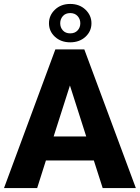

<svg xmlns="http://www.w3.org/2000/svg" viewBox="-20 -964 716 984"><path d="M506.3 0 460.9 -141.6H215.3L170.4 0H0.5L263.7 -710.9H412.1L676.3 0ZM254.9 -264.6H421.9L338.4 -525.9ZM231 -844.7Q231 -885.3 261.7 -914.6Q292.5 -943.8 339.8 -943.8Q387.2 -943.8 418 -914.6Q448.7 -885.3 448.7 -844.7Q448.7 -803.7 418 -775.4Q387.2 -747.1 339.8 -747.1Q292.5 -747.1 261.7 -775.4Q231 -803.7 231 -844.7ZM288.6 -844.7Q288.6 -823.2 302.2 -808.1Q315.9 -793 339.8 -793Q363.8 -793 377.7 -808.1Q391.6 -823.2 391.6 -844.7Q391.6 -866.2 377.7 -881.6Q363.8 -897 339.8 -897Q315.9 -897 302.2 -881.6Q288.6 -866.2 288.6 -844.7Z"/></svg>

Font: Vazirmatn RD ExtraBold
Style: Regular
Weight: 800
Designer: Saber Rastikerdar
Foundry: Saber Rastikerdar
Version: Version 32.102